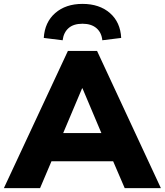

<svg xmlns="http://www.w3.org/2000/svg" viewBox="-37 -967 847 987"><path d="M-17 0 312 -705H462L790 0H604L521 -193L592 -138H180L251 -193L169 0ZM385 -513 268 -236 241 -283H532L504 -236L387 -513ZM285 -760 188 -772Q193 -853 247 -900Q301 -947 387 -947Q474 -947 528 -900Q582 -853 586 -772L489 -760Q485 -800 458.5 -822.5Q432 -845 387 -845Q341 -845 315.5 -822.5Q290 -800 285 -760Z"/></svg>

Font: Nunito Sans 11pt Black
Style: Regular
Weight: 900
Version: Version 3.101;gftools[0.9.27]